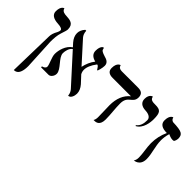

<svg xmlns="http://www.w3.org/2000/svg" viewBox="-40 -1098 1840 1840"><g transform="rotate(45 880.0 -178.0)"><path d="M147 203C152 201 219 215 219 78L203 -236C203 -281 206 -327 219 -365C232 -403 239 -428 239 -439C239 -514 186 -517 138 -520C116 -521 79 -523 72 -558C72 -558 33 -553 33 -480C33 -437 68 -413 132 -410C171 -408 195 -399 195 -382C195 -373 191 -361 185 -349C167 -318 158 -287 158 -264Z M735 -442C735 -486 697 -498 671 -505C587 -531 624 -543 603 -559C603 -559 570 -551 570 -482C570 -443 594 -418 642 -406C612.3 -368.4 594.4 -324 584.3 -277.6L583 -279L397 -485C382 -502 373 -525 372 -554H359C336 -529 325 -502 325 -475C325 -444 338 -414 363 -385L393.5 -351.4C334.4 -312.5 315 -233.9 315 -184C315 -141 352 -77 352 -47C352 -31 334 -17 319 -15C315 -14 312 -10 312 -6C312 -4 313 -2 314 0H415C439 0 464 -30 464 -62C464 -123 365 -184 365 -244C365 -270.2 373.8 -318.4 404.5 -339.2L663 -54C678 -37 687 -16 689 9C721 9 736 -34 736 -65C736 -96 723 -126 698 -155L632.6 -225.5C624.3 -240.8 620 -257.4 620 -274C620 -308 636 -350 674 -400C698 -398 705 -360 716 -360C720 -360 735 -411 735 -442Z M1094 -291C1094 -399 1179 -375 1179 -458C1179 -502 1154 -520 1109 -520H887C860 -520 844 -531 838 -554C838 -554 796 -548 796 -474C796 -433 821 -413 871 -413H1119C1062 -368 1034 -297 1034 -207C1034 -159 1038 -112 1038 -49C1038 -28 1034 -11 1026 1H1037C1061 1 1105 -6 1105 -85C1105 -155 1094 -222 1094 -291Z M1353 -243C1419 -278 1429 -369 1429 -411C1429 -502 1411 -521 1341 -521C1310 -521 1275 -521 1270 -559C1270 -559 1228 -554 1228 -487C1228 -443 1259 -417 1313 -415C1362 -413 1392 -394 1392 -361C1392 -315 1382 -276 1347 -250Z M1588 -51C1588 -29 1583 -12 1573 2C1573 2 1651 0 1651 -94C1651 -166 1620 -241 1620 -319C1620 -340 1623 -378 1635 -416C1649 -409 1674 -399 1695 -399C1701 -399 1708 -400 1713 -402C1721 -413 1727 -435 1727 -444C1727 -505 1701 -519 1581 -523C1564 -527 1553 -538 1549 -557C1549 -557 1509 -551 1509 -477C1509 -431 1543 -407 1611 -407C1585 -352 1572 -292 1572 -230C1572 -172 1588 -109 1588 -51Z"/></g></svg>

Font: Libertinus Serif
Style: Regular
Weight: 400
Designer: Philipp H. Poll
Foundry: Khaled Hosny
Version: Version 6.2